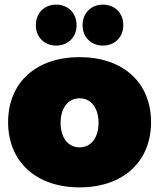

<svg xmlns="http://www.w3.org/2000/svg" viewBox="-20 -802 688 830"><path d="M223 -782C171 -782 135 -745 135 -693C135 -642 171 -605 223 -605C275 -605 311 -642 311 -693C311 -745 275 -782 223 -782ZM425 -782C373 -782 337 -745 337 -693C337 -642 373 -605 425 -605C477 -605 513 -642 513 -693C513 -745 477 -782 425 -782ZM324 -555C136 -555 15 -445 15 -274C15 -103 136 8 324 8C512 8 633 -103 633 -274C633 -445 512 -555 324 -555ZM324 -377C374 -377 406 -335 406 -271C406 -207 374 -165 324 -165C274 -165 242 -207 242 -271C242 -335 274 -377 324 -377Z"/></svg>

Font: Montserrat arm Black
Style: Regular
Weight: 900
Designer: Julieta Ulanovsky
Foundry: Julieta Ulanovsky
Version: Version 6.000;PS 006.000;hotconv 1.0.88;makeotf.lib2.5.64775